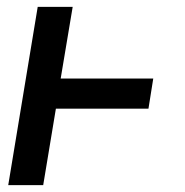

<svg xmlns="http://www.w3.org/2000/svg" viewBox="-20 -540 540 560"><path d="M4 0 90 -520H192L157 -311H427L413 -223H143L106 0Z"/></svg>

Font: Iosevka Curly Semibold
Style: Italic
Weight: 600
Italic angle: -9°
Monospace: yes
Designer: Belleve Invis
Foundry: Belleve Invis
Version: Version 22.1.2; ttfautohint (v1.8.4)